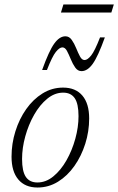

<svg xmlns="http://www.w3.org/2000/svg" viewBox="-20 -827 528 857"><path d="M261.5 -436Q317.5 -436 347.8 -400.2Q378 -364.5 378 -298.5Q378 -240 360.5 -185Q343 -130 312 -86Q281 -42 239 -16Q197 10 147.5 10Q92 10 61.8 -25.8Q31.5 -61.5 31.5 -127.5Q31.5 -186 48.8 -241Q66 -296 97 -340Q128 -384 170 -410Q212 -436 261.5 -436ZM147 -12.5Q185 -12.5 218.2 -39.8Q251.5 -67 276.8 -111.5Q302 -156 316.2 -207.8Q330.5 -259.5 330.5 -308.5Q330.5 -364 313.5 -388.8Q296.5 -413.5 262 -413.5Q224 -413.5 190.8 -386.2Q157.5 -359 132.2 -314.5Q107 -270 92.8 -218.2Q78.5 -166.5 78.5 -117.5Q78.5 -62 95.5 -37.2Q112.5 -12.5 147 -12.5ZM448 -660Q417.5 -575 394 -542.2Q370.5 -509.5 344 -509.5Q327 -509.5 315.8 -525.5Q304.5 -541.5 296 -562.5Q287.5 -583.5 279 -599.5Q270.5 -615.5 258.5 -615.5Q245.5 -615.5 229.2 -595.2Q213 -575 189.5 -514.5H168Q198.5 -599.5 222 -632.2Q245.5 -665 272 -665Q289 -665 300.2 -649Q311.5 -633 320 -612Q328.5 -591 337 -575Q345.5 -559 357.5 -559Q370.5 -559 386.8 -579.2Q403 -599.5 426.5 -660ZM252 -771 263 -807H488L477 -771Z"/></svg>

Font: Newsreader Text Light
Style: Italic
Weight: 300
Italic angle: -17°
Designer: Hugues Gentile
Foundry: Production Type
Version: Version 1.001